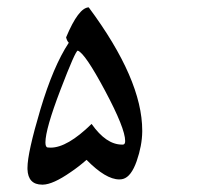

<svg xmlns="http://www.w3.org/2000/svg" viewBox="-20 -522 593 522"><path d="M320.3 -138.7Q320.3 -172.9 265.6 -275.4Q210.9 -377.9 191.4 -384.3Q185.1 -384.3 144.3 -277.6Q103.5 -170.9 103.5 -134.8Q103.5 -122.1 109.4 -121.1Q113.3 -120.6 117.7 -120.6Q163.1 -120.6 229 -185.1Q268.6 -128.9 311.5 -128.9H314.5Q320.3 -129.4 320.3 -138.7ZM304.2 -34.2Q267.6 -34.2 215.3 -87.4Q192.9 -67.9 172.4 -54.2Q124 -20.5 96.7 -20H94.7Q56.2 -20 54.7 -62V-65.9Q54.7 -106.4 89.8 -224.4Q125 -342.3 167 -405.8Q162.1 -410.6 159.7 -420.4Q193.4 -501 221.2 -502Q366.7 -306.2 366.7 -167V-164.1Q366.2 -126 351.6 -84Q336.9 -42 314.9 -35.6Q310.1 -34.2 304.2 -34.2Z"/></svg>

Font: DimaThulth2
Style: Regular
Weight: 400
Designer: R.Balvardi
Foundry: R.Balvardi (R.Balvardi@gmail.com)
Version: Version 1.00;November 13, 2018;FontCreator 11.5.0.2427 64-bi